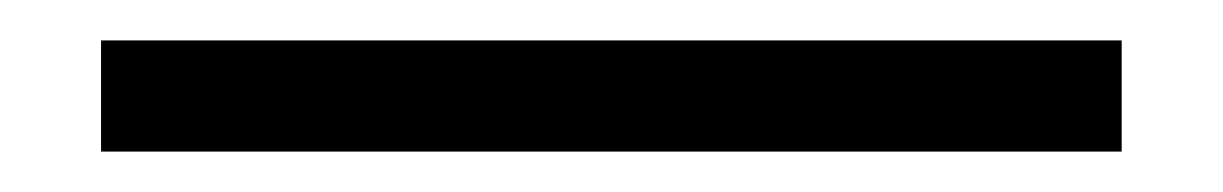

<svg xmlns="http://www.w3.org/2000/svg" viewBox="-20 7 605 95"><path d="M30 82V27H535V82Z"/></svg>

Font: Hind Variable Light
Style: Regular
Weight: 300
Designer: Manushi Parikh, Satya Rajpurohit
Foundry: Indian Type Foundry
Version: Version 3.000